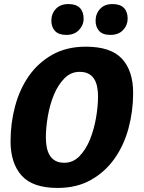

<svg xmlns="http://www.w3.org/2000/svg" viewBox="-20 -911 709 946"><path d="M403 -681Q526 -681 581 -621.5Q636 -562 636 -453Q636 -364 613.5 -280Q591 -196 545 -130.5Q499 -65 429 -25Q359 15 264 15Q141 15 86.5 -46Q32 -107 32 -215Q32 -304 54.5 -388Q77 -472 122.5 -537Q168 -602 238 -641.5Q308 -681 403 -681ZM372 -557Q329 -557 297.5 -525Q266 -493 246 -445Q226 -397 216 -340Q206 -283 206 -233Q206 -207 210.5 -184.5Q215 -162 225.5 -145Q236 -128 253.5 -118.5Q271 -109 297 -109Q340 -109 371.5 -141.5Q403 -174 423 -223Q443 -272 453 -329.5Q463 -387 463 -437Q463 -462 458.5 -484Q454 -506 443.5 -522.5Q433 -539 415.5 -548Q398 -557 372 -557ZM317 -891Q355 -891 373.5 -872Q392 -853 392 -819Q392 -787 369 -763Q346 -739 307 -739Q269 -739 251 -758.5Q233 -778 233 -809Q233 -843 255 -867Q277 -891 317 -891ZM534 -891Q572 -891 590.5 -872Q609 -853 609 -819Q609 -787 586.5 -763Q564 -739 524 -739Q486 -739 468.5 -758.5Q451 -778 451 -809Q451 -843 473 -867Q495 -891 534 -891Z"/></svg>

Font: Amaranth
Style: Bold Italic
Weight: 700
Italic angle: -12°
Designer: Gesine Todt
Foundry: Gesine Todt
Version: Version 1.001